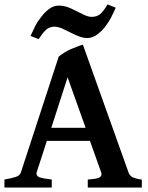

<svg xmlns="http://www.w3.org/2000/svg" viewBox="-20 -844 668 864"><path d="M501 -809.1 480 -765.1Q470.2 -746.1 451.2 -721.2Q435.1 -701.2 415 -687Q395 -672.9 373 -672.9Q354 -672.9 333 -681.2Q319.8 -686 295.9 -698.2L259.8 -715.8Q240.7 -723.6 224.1 -724.1Q216.3 -724.1 204.1 -720.2Q194.3 -716.3 187 -710Q175.8 -698.7 170.9 -691.9Q155.8 -670.9 153.8 -668L117.2 -682.1L138.2 -726.1Q147.9 -746.1 167 -770Q184.1 -792 203.1 -805.2Q223.1 -819.3 245.1 -818.8Q265.1 -818.8 287.1 -811Q298.3 -807.1 326.2 -793L360.8 -775.9Q378.9 -768.1 393.1 -768.1Q415 -768.1 431.2 -780.8Q446.3 -793.9 463.9 -824.2ZM365.2 -269 284.2 -496.1 210.9 -269ZM190.9 -210 145 -68.8Q141.1 -53.7 155.8 -46.9Q169.9 -41 212.9 -36.1V0H0V-36.1Q33.2 -42 50.8 -47.9Q69.8 -53.7 74.2 -68.8L244.1 -588.9Q250 -594.7 269 -606.9Q283.2 -615.7 296.9 -622.1Q299.8 -623 310.3 -627.4Q320.8 -631.8 326.2 -633.8Q329.1 -634.8 334.5 -637Q339.8 -639.2 344.5 -640.6Q349.1 -642.1 353 -643.1L558.1 -68.8Q561 -60.1 564 -57.1Q568.8 -51.3 575.2 -46.9Q579.1 -44.9 592 -41Q605 -37.1 618.2 -36.1V0H375V-36.1Q417 -39.1 426.8 -44.9Q440.9 -52.7 435.1 -68.8L384.8 -210Z"/></svg>

Font: Gentium Basic
Style: Bold
Weight: 700
Designer: J. Victor Gaultney and Annie Olsen
Foundry: SIL International
Version: Version 1.100